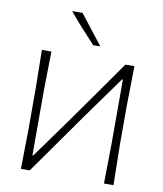

<svg xmlns="http://www.w3.org/2000/svg" viewBox="-102 -1052 961 1133"><g transform="rotate(10 379.0 -485.0)"><path d="M101.5 0Q102.5 -60 103.2 -115.8Q104 -171.5 105 -237V-475Q104 -541 103.2 -596.8Q102.5 -652.5 101.5 -713H158.5Q157.5 -652.5 156.5 -596.8Q155.5 -541 154.5 -475V-90.5H159.5L336 -336Q399.5 -425.5 466 -519.8Q532.5 -614 602 -713H656Q655 -652.5 654 -596.8Q653 -541 652 -475V-237Q653 -171.5 654 -116Q655 -60.5 656 0H599Q600 -60.5 600.8 -116.2Q601.5 -172 602.5 -237.5V-623.5H597.5L421.5 -378.5Q342.5 -267 277.8 -175Q213 -83 154 0ZM395 -792.5Q354.5 -836 314.2 -880.5Q274 -925 237.5 -969.5H300Q333.5 -926.5 368 -882Q402.5 -837.5 437 -793.5Z"/></g></svg>

Font: Commissioner Loud ExtraLight
Style: Regular
Weight: 200
Designer: Kostas Bartsokas
Foundry: Kostas Bartsokas
Version: Version 1.000; ttfautohint (v1.8.3)